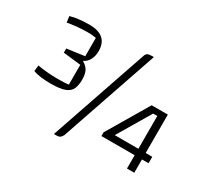

<svg xmlns="http://www.w3.org/2000/svg" viewBox="-137 -893 1266 1161"><g transform="rotate(30 496.0 -312.5)"><path d="M175 -214Q138 -214 106.5 -218Q75 -222 52 -231L57 -272Q89 -266 126.5 -263Q164 -260 195 -260Q224 -260 243.5 -261Q263 -262 274 -264V-402L151 -416V-445L274 -462V-590Q264 -592 249.5 -593.5Q235 -595 212 -595Q181 -595 143.5 -591.5Q106 -588 75 -582L69 -624Q94 -632 128 -636Q162 -640 201 -640Q329 -640 329 -529Q329 -496 316 -470Q303 -444 278 -432V-429Q305 -414 317 -391Q329 -368 329 -330Q329 -292 318 -266Q307 -240 274 -227Q241 -214 175 -214ZM403 15Q396 27 388.5 33.5Q381 40 360 40H345L578 -640Q582 -653 591 -659Q600 -665 621 -665H636ZM832 -93H600V-119L770 -406H883V-138H929V-93H883V0H832ZM667 -138H832V-367H803Z"/></g></svg>

Font: Changa ExtraLight Light
Style: Regular
Weight: 300
Version: Version 3.002; ttfautohint (v1.8.2)